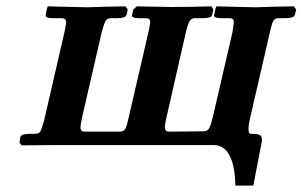

<svg xmlns="http://www.w3.org/2000/svg" viewBox="-20 -454 947 601"><path d="M825.2 -355 761.2 -77.1Q758.3 -63 757.8 -51.8Q757.8 -34.7 765.1 -35.2Q784.2 -35.2 792 -32Q799.8 -28.8 799.8 -18.1V-12.2L772.9 127H716.8Q713.9 0 647.9 0H154.8L47.9 1L41 -7.8L43.9 -25.9Q46.9 -34.7 74.2 -35.2H89.8Q101.1 -35.2 105.5 -41.5Q109.9 -47.9 117.2 -73.2L182.1 -355Q187 -377.9 187 -384.8Q187 -397 172.9 -397H147Q133.8 -397 127.9 -399.4Q122.1 -401.9 123 -405.8L127 -428.2L129.9 -434.1L252.9 -431.2Q271 -432.1 313 -433.1Q355 -434.1 373 -434.1L379.9 -423.8L376 -407.2Q374 -397.5 346.2 -397H327.1Q315.9 -397 311 -389.4Q306.2 -381.8 298.8 -355L236.8 -85.9Q231.9 -63 231.9 -55.2Q231.9 -42 245.1 -42H355Q367.2 -42 372.1 -50.5Q377 -59.1 382.8 -85.9L444.8 -354Q449.7 -377 450.2 -384.8Q450.2 -397 437 -397H417Q403.8 -397 397.9 -399.4Q392.1 -401.9 393.1 -405.8L397 -423.8L408.2 -434.1L517.1 -432.1Q567.9 -432.1 642.1 -434.1L647.9 -423.8L644 -407.2Q642.1 -397.5 615.2 -397H590.8Q579.6 -397 574.2 -388.9Q568.8 -380.9 562 -354L501 -85.9Q496.1 -64 496.1 -56.2Q496.1 -42 508.8 -42L617.2 -43Q629.4 -43 634.8 -52.5Q640.1 -62 646 -86.9L708 -355Q711.9 -382.8 711.9 -384.8Q711.9 -397 699.2 -397H674.8Q661.6 -397 655.3 -399.4Q648.9 -401.9 649.9 -405.8L654.8 -428.2L657.2 -434.1L778.8 -431.2Q795.9 -432.1 839.4 -433.1Q882.8 -434.1 899.9 -434.1L907.2 -423.8L902.8 -407.2Q900.9 -397.5 874 -397H853Q840.8 -397 835.9 -389.4Q831.1 -381.8 825.2 -355Z"/></svg>

Font: Linux Libertine
Style: Semibold Italic
Weight: 600
Italic angle: -11.5°
Designer: Philipp H. Poll
Foundry: Philipp H. Poll
Version: Version 5.1.2 ; ttfautohint (v0.9)